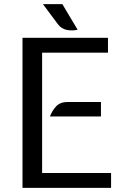

<svg xmlns="http://www.w3.org/2000/svg" viewBox="-20 -910 617 930"><path d="M89 -727H503V-655H184V-72H518V0H89ZM469 -416V-346H222Q233 -375 252.5 -395.5Q272 -416 308 -416ZM188 -890H282L356 -766Q330 -760 304 -765Q278 -770 261 -792Z"/></svg>

Font: Expletus Sans
Style: Regular
Weight: 400
Designer: Jasper de Waard
Foundry: Designtown
Version: Version 7.028